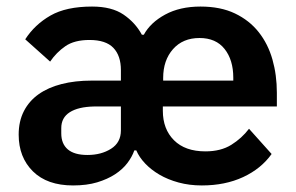

<svg xmlns="http://www.w3.org/2000/svg" viewBox="-20 -554 904 586"><path d="M267 -229Q219 -228 193 -211.5Q167 -195 167 -163V-147Q167 -115 187 -98Q207 -81 247 -81Q289 -81 319 -100Q349 -119 349 -156V-229ZM692 -308V-317Q692 -371 665.5 -404.5Q639 -438 589 -438Q538 -438 508 -404Q478 -370 478 -316V-308ZM607 -92Q654 -92 686 -112Q718 -132 740 -161L809 -84Q777 -39 722 -13.5Q667 12 596 12Q558 12 525 3Q492 -6 466.5 -21Q441 -36 423 -55Q405 -74 396 -95H390Q383 -75 368.5 -56Q354 -37 331 -22Q308 -7 276.5 2.5Q245 12 203 12Q124 12 80.5 -31Q37 -74 37 -143Q37 -184 53 -215Q69 -246 98 -266.5Q127 -287 168 -297.5Q209 -308 260 -308H349V-340Q349 -384 326 -408Q303 -432 253 -432Q207 -432 179.5 -413Q152 -394 133 -366L57 -434Q86 -479 134 -506.5Q182 -534 261 -534Q321 -534 357 -509.5Q393 -485 413 -448H419Q439 -485 484 -509.5Q529 -534 592 -534Q653 -534 697 -513Q741 -492 769.5 -456Q798 -420 811.5 -372.5Q825 -325 825 -271V-229H477V-216Q477 -160 511 -126Q545 -92 607 -92Z"/></svg>

Font: IBM Plex Sans Hebrew SmBld
Style: Regular
Weight: 600
Designer: Mike Abbink, Paul van der Laan, Pieter van Rosmalen, Yanek Iontef
Foundry: Bold Monday
Version: Version 1.3